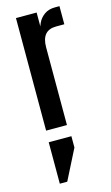

<svg xmlns="http://www.w3.org/2000/svg" viewBox="-113 -532 465 804"><g transform="rotate(-15 119.0 -130.0)"><path d="M232.8 -489V-410.5H197.2Q134.2 -410.5 134.2 -337V-316.3H129.7V-401.5Q129.7 -422.1 139.2 -442.3Q148.6 -462.6 167.3 -475.8Q186 -489 213.1 -489ZM134.2 0H43.9V-487.9H133.5V-396.6L134.2 -396.9ZM41.8 49.9H140.1V99L74 229.5H41.8Z"/></g></svg>

Font: Teko Variable Light
Style: Regular
Weight: 300
Designer: Manushi Parikh, Jonny Pinhorn
Foundry: Indian Type Foundry
Version: Version 3.000